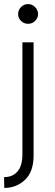

<svg xmlns="http://www.w3.org/2000/svg" viewBox="-26 -708 269 943"><path d="M139 56Q139 135 97 175Q55 215 -5 215L-6 162Q36 162 60 134Q84 106 84 51V-500H139ZM77.5 -605Q63 -619 63 -639Q63 -659 77.5 -673.5Q92 -688 112 -688Q132 -688 146.5 -673Q161 -658 161 -639Q161 -620 146.5 -605.5Q132 -591 112 -591Q92 -591 77.5 -605Z"/></svg>

Font: Human Sans Light
Style: Regular
Weight: 300
Designer: Tim Radville
Foundry: Continuum
Version: Version 1.000;FEAKit 1.0